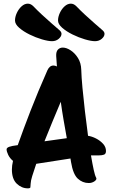

<svg xmlns="http://www.w3.org/2000/svg" viewBox="-20 -986 630 1049"><path d="M132 43Q98 43 71.5 17.5Q45 -8 45 -60Q45 -81 51 -107Q34 -121 25 -139.5Q16 -158 16 -171Q17 -179 30.5 -184Q44 -189 77 -193Q107 -278 146.5 -380Q186 -482 239 -602Q251 -628 272 -628Q281 -628 291 -623Q289 -652 287 -680Q286 -704 296.5 -715Q307 -726 323 -726Q343 -726 366 -711Q389 -696 406 -669Q423 -642 424 -604Q425 -566 430.5 -506.5Q436 -447 444 -378.5Q452 -310 461 -244Q482 -241 504.5 -229.5Q527 -218 543 -200.5Q559 -183 559 -161Q559 -145 548 -141Q537 -137 520 -137H496Q491 -137 486.5 -137Q482 -137 477 -137Q485 -90 492 -58Q499 -26 505 -16Q511 -6 497 4Q483 14 465 14Q431 14 405 -10Q379 -34 368 -101Q366 -110 365 -120L178 -91Q167 -57 156 -24Q148 2 147.5 17Q147 32 146 37.5Q145 43 132 43ZM312 -430Q288 -374 266 -320Q244 -266 223 -214L345 -231Q336 -281 327.5 -330Q319 -379 312 -430ZM499 -761Q478 -761 444 -771Q410 -781 376.5 -797.5Q343 -814 320 -834Q297 -854 297 -874Q297 -894 307 -915.5Q317 -937 333 -951.5Q349 -966 367 -966Q383 -966 397 -952Q418 -930 445.5 -904.5Q473 -879 499 -856.5Q525 -834 541 -820Q551 -811 551 -801Q551 -787 536 -774Q521 -761 499 -761ZM264 -761Q243 -761 209 -771Q175 -781 141.5 -797.5Q108 -814 85 -834Q62 -854 62 -874Q62 -894 72 -915.5Q82 -937 98 -951.5Q114 -966 132 -966Q148 -966 162 -952Q183 -930 210.5 -904.5Q238 -879 264 -856.5Q290 -834 306 -820Q316 -811 316 -801Q316 -787 301 -774Q286 -761 264 -761Z"/></svg>

Font: Protest Riot
Style: Regular
Weight: 400
Designer: Octavio Pardo
Foundry: Ashler Design
Version: Version 2.005; ttfautohint (v1.8.4.7-5d5b)